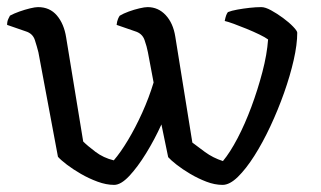

<svg xmlns="http://www.w3.org/2000/svg" viewBox="-22 -520 904 540"><path d="M299 0Q277 0 252.5 -9Q228 -18 205.5 -31Q183 -44 166 -57Q149 -70 141 -79L86 -373Q82 -389 76 -407.5Q70 -426 50 -432L-2 -450Q-2 -460 1.5 -467Q5 -474 6 -476Q17 -482 32.5 -487.5Q48 -493 62.5 -496.5Q77 -500 85 -500Q118 -500 138 -476.5Q158 -453 164 -415L212 -122Q224 -110 246.5 -93Q269 -76 298 -69Q317 -91 338 -126Q359 -161 378 -203Q397 -245 410 -288L394 -373Q391 -389 384.5 -407.5Q378 -426 358 -432L306 -450Q307 -460 310 -467Q313 -474 315 -476Q325 -482 340 -487.5Q355 -493 370 -496.5Q385 -500 393 -500Q423 -500 444 -477.5Q465 -455 471 -417L519 -119Q532 -109 554.5 -92.5Q577 -76 605 -67Q625 -91 646 -131Q667 -171 685 -219.5Q703 -268 716 -317.5Q729 -367 732 -409Q724 -415 707.5 -423Q691 -431 671.5 -439Q652 -447 635.5 -453Q619 -459 610 -461Q612 -471 614 -476.5Q616 -482 619 -486Q629 -490 645.5 -493Q662 -496 680 -498Q698 -500 713 -500Q724 -500 740.5 -491Q757 -482 774 -469.5Q791 -457 802.5 -445Q814 -433 814 -428Q814 -395 804 -351Q794 -307 777 -259Q760 -211 738.5 -165Q717 -119 693.5 -82Q670 -45 647 -22.5Q624 0 604 0Q582 0 558.5 -9Q535 -18 513 -31Q491 -44 474.5 -57Q458 -70 451 -78L432 -170Q413 -128 389 -89Q365 -50 341.5 -25Q318 0 299 0Z"/></svg>

Font: Texturina 12pt Light
Style: Regular
Weight: 300
Designer: Guillermo Torres Carreño
Foundry: Omnibus-Type
Version: Version 1.002